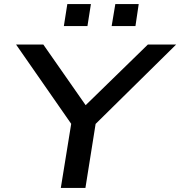

<svg xmlns="http://www.w3.org/2000/svg" viewBox="-20 -924 886 944"><path d="M279 0 337 -358 349 -288 59 -705H193L408 -397H391L707 -705H846L423 -288L457 -358L400 0ZM529 -796 547 -904H662L646 -796ZM294 -796 311 -904H427L410 -796Z"/></svg>

Font: Nunito Sans 10pt Expanded SemiBold
Style: Italic
Weight: 600
Width: 7
Italic angle: -9°
Designer: Vernon Adams
Foundry: Vernon Adams
Version: Version 3.101;gftools[0.9.27]